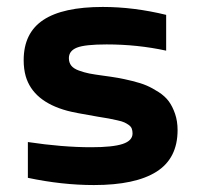

<svg xmlns="http://www.w3.org/2000/svg" viewBox="-20 -529 582 558"><path d="M264.2 -189.9Q194.8 -201.7 175.8 -207Q76.2 -233.9 54.7 -307.6Q48.8 -328.6 48.8 -354Q48.8 -433.1 105.7 -470.9Q162.6 -508.8 278.8 -508.8Q368.7 -508.8 462.9 -485.8V-381.8Q379.4 -399.9 290 -399.9Q227.1 -399.9 203.6 -390.6Q180.2 -381.3 180.2 -359.9Q180.2 -347.2 187 -338.4Q193.8 -329.6 209.2 -324Q224.6 -318.4 239.5 -315.4Q254.4 -312.5 279.8 -309.1Q305.7 -305.7 322.5 -302.7Q339.4 -299.8 364.3 -293.7Q389.2 -287.6 405.8 -280.5Q422.4 -273.4 440.9 -261.5Q459.5 -249.5 470.5 -234.6Q481.4 -219.7 488.8 -198.2Q496.1 -176.8 496.1 -150.9Q496.1 -68.8 434.8 -30Q373.5 8.8 252.9 8.8Q160.2 8.8 61 -12.2V-116.2Q161.6 -101.1 245.1 -101.1Q307.6 -101.1 336.4 -110.6Q365.2 -120.1 365.2 -141.1Q365.2 -148.9 363 -155Q360.8 -161.1 354.2 -165.8Q347.7 -170.4 341.3 -173.3Q335 -176.3 320.8 -179.4Q306.6 -182.6 296.1 -184.6Q285.6 -186.5 264.2 -189.9Z"/></svg>

Font: LT Wave Text Bold
Style: Regular
Weight: 700
Designer: Daniel Lyons
Version: Version 2.5 (Glyphs App)